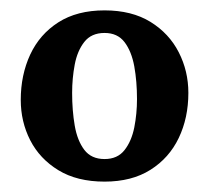

<svg xmlns="http://www.w3.org/2000/svg" viewBox="-20 -822 403 370"><path d="M20 -629.5Q20 -677.5 38.2 -716.8Q56.5 -756 92.5 -779Q128.5 -802 181.5 -802Q234 -802 270 -779.8Q306 -757.5 324.5 -721.2Q343 -685 343 -643Q343 -595 324.5 -556.2Q306 -517.5 270 -494.8Q234 -472 181.5 -472Q128.5 -472 92.5 -494Q56.5 -516 38.2 -551.8Q20 -587.5 20 -629.5ZM119 -643Q119 -609 124 -580Q129 -551 142.5 -533.2Q156 -515.5 181.5 -515.5Q206.5 -515.5 220 -532.8Q233.5 -550 238.8 -576.5Q244 -603 244 -631Q244 -665 238.8 -694Q233.5 -723 220 -740.8Q206.5 -758.5 181.5 -758.5Q156 -758.5 142.5 -741.2Q129 -724 124 -697.5Q119 -671 119 -643Z"/></svg>

Font: Besley
Style: Bold
Weight: 700
Designer: Owen Earl
Foundry: indestructible type*
Version: Version 2.001; ttfautohint (v1.8.3)